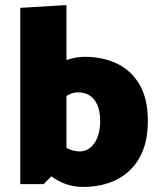

<svg xmlns="http://www.w3.org/2000/svg" viewBox="-20 -726 623 757"><path d="M152 0 242 -91V-706L60 -695V0ZM183 -296Q212 -326 237 -344Q262 -362 286 -362Q315 -362 334.5 -349Q354 -336 364.5 -310.5Q375 -285 375 -248Q375 -211 364 -184Q353 -157 335 -143Q317 -129 294 -129Q268 -129 240 -143.5Q212 -158 183 -185L132 -78Q160 -46 188.5 -26.5Q217 -7 246.5 2Q276 11 306 11Q383 11 440.5 -18Q498 -47 530.5 -105Q563 -163 563 -249Q563 -336 530.5 -392Q498 -448 442 -475Q386 -502 314 -502Q277 -502 242 -489Q207 -476 178.5 -455.5Q150 -435 132 -413Z"/></svg>

Font: Catamaran Thin Black
Style: Regular
Weight: 900
Version: Version 2.000